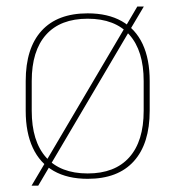

<svg xmlns="http://www.w3.org/2000/svg" viewBox="-20 -538 539 590"><path d="M249.5 11.5Q187.5 11.5 145 -12.8Q102.5 -37 80.8 -83.8Q59 -130.5 59 -197.5V-289Q59 -390 107.8 -443.5Q156.5 -497 249.5 -497Q311.5 -497 354 -473Q396.5 -449 418.2 -402.8Q440 -356.5 440 -289V-197.5Q440 -96.5 391.2 -42.5Q342.5 11.5 249.5 11.5ZM77 32.5 119 -38.5 123.5 -46 363.5 -453 367 -458.5 402 -518H422L380.5 -448L376.5 -441L136.5 -34L132 -26L97.5 32.5ZM249.5 -5Q333 -5 377.2 -54.5Q421.5 -104 421.5 -197.5V-289Q421.5 -382 377.5 -431.2Q333.5 -480.5 249.5 -480.5Q165.5 -480.5 121.5 -431.2Q77.5 -382 77.5 -289V-197.5Q77.5 -104 121.5 -54.5Q165.5 -5 249.5 -5Z"/></svg>

Font: Anek Odia Thin
Style: Regular
Weight: 250
Version: Version 1.003